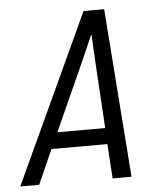

<svg xmlns="http://www.w3.org/2000/svg" viewBox="-59 -715 659 760"><g transform="rotate(-5 270.5 -335.0)"><path d="M-9 0 301 -670H383L433 0H358L349 -137H127L66 0ZM346 -201 331 -447Q329 -479 327.5 -511.5Q326 -544 324 -576Q310 -544 295.5 -511.5Q281 -479 267 -447L156 -201Z"/></g></svg>

Font: Lode Term
Style: Italic
Weight: 400
Italic angle: -11°
Monospace: yes
Designer: Belleve Invis
Foundry: Belleve Invis
Version: Version 29.2.0